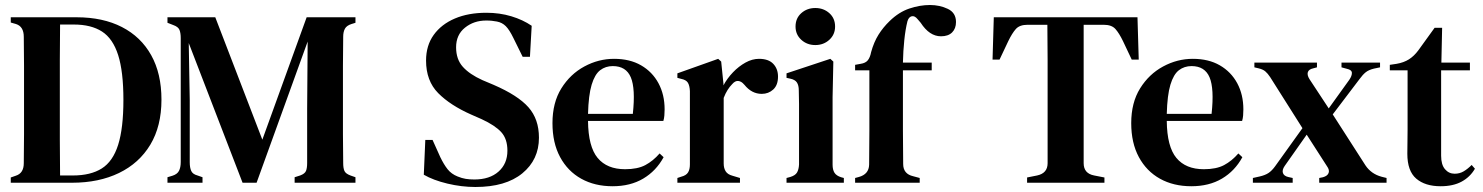

<svg xmlns="http://www.w3.org/2000/svg" viewBox="-20 -730 5924 767"><path d="M23 0V-21L43 -28Q75 -38 75 -78Q76 -135 76 -194.5Q76 -254 76 -316V-351Q76 -409 76 -467Q76 -525 75 -583Q75 -624 44 -634L23 -640V-661H286Q391 -661 467 -622Q543 -583 584 -509.5Q625 -436 625 -332Q625 -226 580.5 -152Q536 -78 455.5 -39Q375 0 268 0ZM220 -29H271Q342 -29 386.5 -57Q431 -85 452 -151.5Q473 -218 473 -331Q473 -444 452 -510Q431 -576 387.5 -604Q344 -632 275 -632H220Q219 -563 219 -492.5Q219 -422 219 -351V-317Q219 -242 219 -170.5Q219 -99 220 -29Z M649 0V-22L669 -28Q688 -34 695 -47.5Q702 -61 702 -83V-578Q702 -598 697 -610.5Q692 -623 672 -630L649 -639V-661H840L1028 -172L1205 -661H1400V-639L1384 -634Q1365 -628 1358 -615.5Q1351 -603 1351 -583Q1350 -525 1350 -467.5Q1350 -410 1350 -351V-310Q1350 -252 1350 -194Q1350 -136 1351 -79Q1351 -58 1356 -47Q1361 -36 1380 -29L1400 -22V0H1157V-22L1179 -29Q1198 -36 1202.5 -47.5Q1207 -59 1207 -79V-296L1209 -564L1005 0H949L734 -558L738 -330V-82Q738 -60 744 -47Q750 -34 769 -29L789 -22V0Z M1879 17Q1824 17 1767.5 3.5Q1711 -10 1673 -32L1679 -171H1708L1739 -102Q1753 -73 1768 -54Q1783 -35 1808 -25Q1825 -18 1840.5 -15.5Q1856 -13 1875 -13Q1936 -13 1971.5 -44.5Q2007 -76 2007 -128Q2007 -175 1982.5 -202Q1958 -229 1904 -254L1863 -272Q1779 -309 1730.5 -358Q1682 -407 1682 -488Q1682 -548 1712.5 -590.5Q1743 -633 1797 -656Q1851 -679 1923 -679Q1976 -679 2022.5 -665Q2069 -651 2104 -627L2097 -503H2068L2031 -578Q2015 -611 2000.5 -625.5Q1986 -640 1965 -644Q1953 -646 1944.5 -647Q1936 -648 1922 -648Q1873 -648 1837.5 -619.5Q1802 -591 1802 -541Q1802 -493 1829 -463Q1856 -433 1907 -410L1952 -391Q2049 -349 2091 -301.5Q2133 -254 2133 -180Q2133 -92 2066.5 -37.5Q2000 17 1879 17Z M2433 -495Q2496 -495 2541 -469Q2586 -443 2610.5 -397.5Q2635 -352 2635 -293Q2635 -280 2634 -268.5Q2633 -257 2630 -247H2329Q2330 -144 2367.5 -99Q2405 -54 2477 -54Q2527 -54 2558 -70.5Q2589 -87 2615 -117L2631 -102Q2601 -47 2549.5 -16.5Q2498 14 2427 14Q2356 14 2302 -16Q2248 -46 2217.5 -102.5Q2187 -159 2187 -238Q2187 -320 2222.5 -377Q2258 -434 2314.5 -464.5Q2371 -495 2433 -495ZM2428 -466Q2399 -466 2377.5 -449.5Q2356 -433 2343.5 -391.5Q2331 -350 2329 -275H2508Q2519 -376 2500 -421Q2481 -466 2428 -466Z M2686 0V-19L2701 -24Q2721 -29 2728.5 -41Q2736 -53 2736 -73V-366Q2735 -388 2728 -399.5Q2721 -411 2701 -415L2686 -419V-437L2849 -495L2861 -484L2870 -396V-389Q2885 -417 2908 -441Q2931 -465 2958 -480Q2985 -495 3012 -495Q3050 -495 3069 -475Q3088 -455 3088 -424Q3088 -390 3069 -372.5Q3050 -355 3023 -355Q2983 -355 2954 -391L2952 -393Q2942 -405 2929.5 -406.5Q2917 -408 2905 -394Q2895 -384 2886.5 -370.5Q2878 -357 2871 -339V-77Q2871 -58 2879 -45.5Q2887 -33 2906 -28L2936 -19V0Z M3237 -550Q3204 -550 3181 -571Q3158 -592 3158 -624Q3158 -657 3181 -677.5Q3204 -698 3237 -698Q3270 -698 3293 -677.5Q3316 -657 3316 -624Q3316 -592 3293 -571Q3270 -550 3237 -550ZM3122 0V-19L3137 -23Q3157 -29 3164 -41Q3171 -53 3172 -73V-257Q3172 -288 3172 -314.5Q3172 -341 3171 -369Q3171 -389 3163.5 -400.5Q3156 -412 3136 -416L3122 -419V-437L3297 -495L3309 -484L3306 -342V-72Q3306 -52 3313.5 -40Q3321 -28 3340 -22L3351 -19V0Z M3396 0V-19L3411 -23Q3451 -34 3452 -72Q3452 -107 3452.5 -141.5Q3453 -176 3453 -210V-449H3396V-471L3418 -475Q3438 -478 3447 -489.5Q3456 -501 3460 -522Q3471 -562 3489.5 -591.5Q3508 -621 3534 -646Q3571 -682 3613 -696Q3655 -710 3695 -710Q3734 -710 3766.5 -694.5Q3799 -679 3799 -642Q3799 -616 3783.5 -600.5Q3768 -585 3739 -585Q3693 -585 3658 -639L3646 -653Q3634 -668 3622 -665Q3610 -662 3605 -645Q3597 -613 3592.5 -570Q3588 -527 3587 -480H3702V-449H3587V-210Q3587 -176 3587.5 -142.5Q3588 -109 3588 -75Q3588 -35 3628 -26L3654 -19V0Z M4083 0V-21L4123 -29Q4165 -38 4165 -78V-351Q4165 -421 4165 -491Q4165 -561 4164 -631H4085Q4053 -631 4038 -614Q4023 -597 4008 -566L3973 -492H3945L3950 -661H4524L4529 -492H4501L4466 -566Q4451 -597 4436 -614Q4421 -631 4389 -631H4309V-78Q4309 -37 4351 -29L4392 -21V0Z M4745 -495Q4808 -495 4853 -469Q4898 -443 4922.5 -397.5Q4947 -352 4947 -293Q4947 -280 4946 -268.5Q4945 -257 4942 -247H4641Q4642 -144 4679.5 -99Q4717 -54 4789 -54Q4839 -54 4870 -70.5Q4901 -87 4927 -117L4943 -102Q4913 -47 4861.5 -16.5Q4810 14 4739 14Q4668 14 4614 -16Q4560 -46 4529.5 -102.5Q4499 -159 4499 -238Q4499 -320 4534.5 -377Q4570 -434 4626.5 -464.5Q4683 -495 4745 -495ZM4740 -466Q4711 -466 4689.5 -449.5Q4668 -433 4655.5 -391.5Q4643 -350 4641 -275H4820Q4831 -376 4812 -421Q4793 -466 4740 -466Z M4985 0V-19L5012 -25Q5034 -30 5047.5 -39Q5061 -48 5074 -66L5183 -218L5054 -422Q5044 -437 5034.5 -445Q5025 -453 5008 -457L4991 -461V-480H5241V-461L5226 -457Q5208 -453 5204.5 -441.5Q5201 -430 5211 -414L5288 -297L5370 -411Q5381 -427 5380.5 -439Q5380 -451 5361 -455L5339 -461V-480H5493V-461L5469 -456Q5448 -451 5436 -441.5Q5424 -432 5411 -414L5304 -273L5435 -69Q5458 -35 5499 -24L5519 -19V0H5250V-19L5265 -22Q5283 -27 5287.5 -39Q5292 -51 5281 -66L5200 -192L5112 -67Q5101 -51 5105 -39Q5109 -27 5126 -23L5144 -19V0Z M5735 14Q5673 14 5637.5 -16.5Q5602 -47 5602 -116Q5602 -140 5602.5 -161.5Q5603 -183 5603 -212V-449H5532V-471L5559 -475Q5588 -480 5608.5 -493Q5629 -506 5646 -529L5711 -619H5741L5738 -480H5852V-449H5737V-108Q5737 -72 5752.5 -54Q5768 -36 5791 -36Q5811 -36 5827 -45.5Q5843 -55 5859 -71L5872 -56Q5853 -23 5819 -4.5Q5785 14 5735 14Z"/></svg>

Font: DM Serif Text
Style: Regular
Weight: 400
Designer: Colophon Foundry, Frank Grießhammer
Foundry: Colophon Foundry
Version: Version 5.200; ttfautohint (v1.8.3)